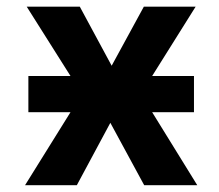

<svg xmlns="http://www.w3.org/2000/svg" viewBox="-20 -543 644 565"><path d="M63.5 -212.9V-319.3H187.5L58.6 -523.4H214.8L308.6 -349.6L403.3 -523.4H555.7L427.7 -319.3H550.8V-212.9H427.7L560.5 2H404.3L304.7 -181.6L206.1 2H53.7L187.5 -212.9Z"/></svg>

Font: Nasu
Style: Bold
Weight: 700
Designer: Ryoko NISHIZUKA (kana &amp; ideographs); Paul D. Hunt (Latin, Greek &amp; Cyrillic); Wenlong ZHANG (bopomofo); Sandoll C
Version: Version 2014.1215